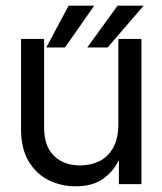

<svg xmlns="http://www.w3.org/2000/svg" viewBox="-20 -654 577 682"><path d="M400.4 -213.9V-515.6H482.4V0H402.3V-83H400.4Q383.8 -45.9 346.4 -19Q309.1 7.8 248 7.8Q196.3 7.8 152.1 -14.4Q107.9 -36.6 81.3 -81.8Q54.7 -127 54.7 -195.3V-515.6H136.7V-201.2Q136.7 -134.3 171.9 -100.3Q207 -66.4 264.6 -66.4Q302.2 -66.4 333 -81.5Q363.8 -96.7 382.1 -129.4Q400.4 -162.1 400.4 -213.9ZM290 -485.4 397.5 -633.8H490.2L362.3 -485.4ZM144.5 -485.4 223.6 -633.8H314.5L210.9 -485.4Z"/></svg>

Font: Inter Display V
Style: Regular
Weight: 400
Designer: Rasmus Andersson
Foundry: rsms
Version: Version 3.015;git-src